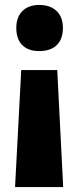

<svg xmlns="http://www.w3.org/2000/svg" viewBox="-20 -583 317 778"><path d="M235 -470C235 -531 196 -563 139 -563C83 -563 46 -530 46 -470C46 -407 82 -376 139 -376C198 -376 235 -407 235 -470ZM66 -299 41 175H236L212 -299Z"/></svg>

Font: Noto Sans Sinhala Condensed Black
Style: Regular
Weight: 900
Width: 3
Designer: Jelle Bosma - Monotype Design Team
Foundry: Monotype Imaging Inc.
Version: Version 2.006